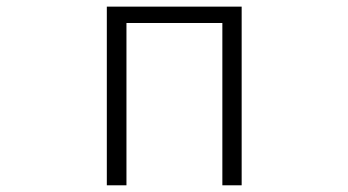

<svg xmlns="http://www.w3.org/2000/svg" viewBox="-20 -553 1040 573"><path d="M298.8 0V-533.2H701.2V0H643.6V-484.4H357.4V0Z"/></svg>

Font: GenEi Gothic M Light
Style: Regular
Weight: 300
Designer: o_tamon (Modified); [Source Han Sans]
Ryoko NISHIZUKA  (kana & ideographs); Paul D. Hunt (Latin, Greek & Cyrillic); Wenl
Version: Version 1.1a;Original Version 1.004